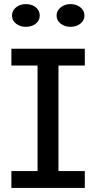

<svg xmlns="http://www.w3.org/2000/svg" viewBox="-20 -926 474 946"><path d="M106.9 -793.9Q78.6 -793.9 58.8 -809.6Q39.1 -825.2 39.1 -849.1Q39.1 -873.5 58.8 -889.6Q78.6 -905.8 106.9 -905.8Q137.2 -905.8 156.5 -889.9Q175.8 -874 175.8 -849.1Q175.8 -825.2 156.5 -809.6Q137.2 -793.9 106.9 -793.9ZM327.1 -793.9Q298.8 -793.9 278.8 -809.6Q258.8 -825.2 258.8 -849.1Q258.8 -873.5 278.8 -889.6Q298.8 -905.8 327.1 -905.8Q356.4 -905.8 376.2 -889.9Q396 -874 396 -849.1Q396 -825.2 376.2 -809.6Q356.4 -793.9 327.1 -793.9ZM397.9 -603H268.1V-83H397.9V0H36.1V-83H165V-603H36.1V-686H397.9Z"/></svg>

Font: BioRhyme
Style: Regular
Weight: 400
Designer: Aoife Mooney
Foundry: Aoife Mooney Type
Version: Version 1.500;PS 001.500;hotconv 1.0.88;makeotf.lib2.5.64775